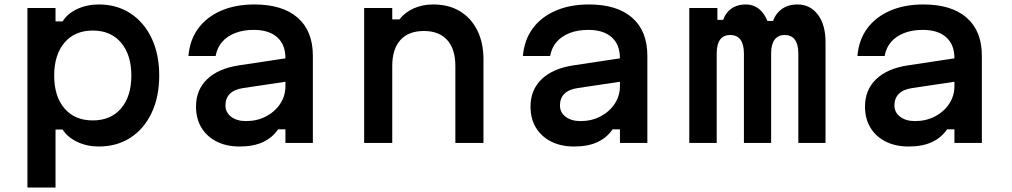

<svg xmlns="http://www.w3.org/2000/svg" viewBox="-20 -641 4540 861"><path d="M103 200V-605H229V-545H261Q282 -580 326 -600.5Q370 -621 423 -621Q504 -621 565 -581Q626 -541 660 -469.5Q694 -398 694 -302Q694 -207 660 -135Q626 -63 565 -23.5Q504 16 423 16Q370 16 326 -5Q282 -26 261 -60H229V200ZM396 -101Q477 -101 523 -155Q569 -209 569 -302Q569 -395 523 -449.5Q477 -504 396 -504Q315 -504 269 -449.5Q223 -395 223 -302Q223 -209 269 -155Q315 -101 396 -101Z M1271 -381V-276L1070 -246Q1030 -240 1010.5 -220Q991 -200 991 -168Q991 -137 1016.5 -117.5Q1042 -98 1083 -98Q1133 -98 1173 -119Q1213 -140 1236.5 -175.5Q1260 -211 1260 -255V-380Q1260 -441 1223 -474Q1186 -507 1118 -507Q1071 -507 1035 -493Q999 -479 976.5 -453.5Q954 -428 947 -390H825Q831 -462 869 -513.5Q907 -565 971.5 -593Q1036 -621 1121 -621Q1247 -621 1315 -561.5Q1383 -502 1383 -391V0H1260V-61H1227Q1202 -24 1159.5 -4Q1117 16 1055 16Q995 16 951 -6.5Q907 -29 883 -69Q859 -109 859 -163Q859 -238 909 -286Q959 -334 1052 -348Z M1613 0V-605H1739V-554H1771Q1796 -586 1835.5 -603.5Q1875 -621 1922 -621Q1992 -621 2042 -591Q2092 -561 2120 -505.5Q2148 -450 2148 -375V0H2022V-345Q2022 -421 1985.5 -461.5Q1949 -502 1881 -502Q1812 -502 1775.5 -461.5Q1739 -421 1739 -345V0Z M2771 -381V-276L2570 -246Q2530 -240 2510.5 -220Q2491 -200 2491 -168Q2491 -137 2516.5 -117.5Q2542 -98 2583 -98Q2633 -98 2673 -119Q2713 -140 2736.5 -175.5Q2760 -211 2760 -255V-380Q2760 -441 2723 -474Q2686 -507 2618 -507Q2571 -507 2535 -493Q2499 -479 2476.5 -453.5Q2454 -428 2447 -390H2325Q2331 -462 2369 -513.5Q2407 -565 2471.5 -593Q2536 -621 2621 -621Q2747 -621 2815 -561.5Q2883 -502 2883 -391V0H2760V-61H2727Q2702 -24 2659.5 -4Q2617 16 2555 16Q2495 16 2451 -6.5Q2407 -29 2383 -69Q2359 -109 2359 -163Q2359 -238 2409 -286Q2459 -334 2552 -348Z M3071 -605H3197V-552H3281L3215 -509Q3218 -562 3247 -591.5Q3276 -621 3324 -621Q3368 -621 3397 -588Q3426 -555 3432 -498L3370 -547H3503L3440 -509Q3443 -561 3474.5 -591Q3506 -621 3556 -621Q3613 -621 3647.5 -575.5Q3682 -530 3682 -452V0H3560V-401Q3560 -442 3544.5 -463Q3529 -484 3499 -484Q3469 -484 3453.5 -463Q3438 -442 3438 -401V0H3316V-401Q3316 -442 3300.5 -463Q3285 -484 3255 -484Q3224 -484 3209 -463Q3194 -442 3194 -401V0H3071Z M4271 -381V-276L4070 -246Q4030 -240 4010.5 -220Q3991 -200 3991 -168Q3991 -137 4016.5 -117.5Q4042 -98 4083 -98Q4133 -98 4173 -119Q4213 -140 4236.5 -175.5Q4260 -211 4260 -255V-380Q4260 -441 4223 -474Q4186 -507 4118 -507Q4071 -507 4035 -493Q3999 -479 3976.5 -453.5Q3954 -428 3947 -390H3825Q3831 -462 3869 -513.5Q3907 -565 3971.5 -593Q4036 -621 4121 -621Q4247 -621 4315 -561.5Q4383 -502 4383 -391V0H4260V-61H4227Q4202 -24 4159.5 -4Q4117 16 4055 16Q3995 16 3951 -6.5Q3907 -29 3883 -69Q3859 -109 3859 -163Q3859 -238 3909 -286Q3959 -334 4052 -348Z"/></svg>

Font: Martian Mono SemiExpanded Medium
Style: Regular
Weight: 500
Width: 6
Designer: Roman Shamin
Foundry: Evil Martians
Version: Version 1.000